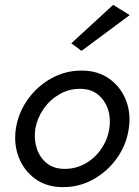

<svg xmlns="http://www.w3.org/2000/svg" viewBox="-20 -760 570 789"><path d="M45 -230Q55 -296 93.5 -350.5Q132 -405 190 -437.5Q248 -470 315 -470Q382 -470 429 -436.5Q476 -403 497.5 -348.5Q519 -294 509 -230Q499 -164 460.5 -110Q422 -56 364.5 -23.5Q307 9 239 9Q172 9 125.5 -24.5Q79 -58 57.5 -112.5Q36 -167 45 -230ZM125 -230Q119 -188 131 -150.5Q143 -113 172 -89.5Q201 -66 246 -66Q292 -66 331 -88Q370 -110 396 -148Q422 -186 429 -230Q436 -273 424 -310Q412 -347 383 -371Q354 -395 308 -395Q263 -395 224 -372.5Q185 -350 159 -312.5Q133 -275 125 -230ZM315 -551 273 -582 445 -740 513 -698Z"/></svg>

Font: Jost
Style: Italic
Weight: 400
Italic angle: -5°
Version: Version 3.710